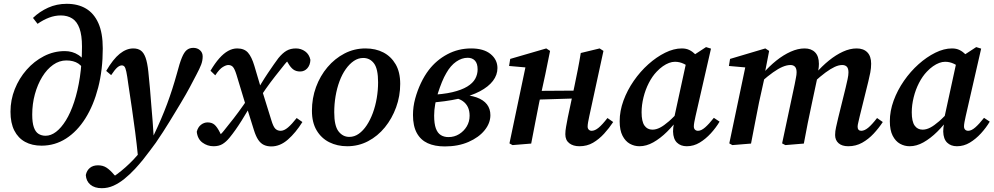

<svg xmlns="http://www.w3.org/2000/svg" viewBox="-20 -753 5215 1007"><path d="M198 11Q148 11 111.5 -9Q75 -29 55 -68.5Q35 -108 35 -167Q35 -229 57.5 -285.5Q80 -342 119.5 -387Q159 -432 210.5 -458.5Q262 -485 320 -485Q360 -485 391.5 -464.5Q423 -444 438 -404H451L428 -366Q416 -403 391 -419.5Q366 -436 328 -436Q291 -436 258.5 -413Q226 -390 201.5 -350Q177 -310 163 -259Q149 -208 149 -152Q149 -110 157.5 -85.5Q166 -61 182 -51Q198 -41 219 -41Q247 -41 274 -61.5Q301 -82 325.5 -121.5Q350 -161 369 -218.5Q388 -276 399 -348.5Q410 -421 410 -509Q410 -568 397 -604Q384 -640 359 -656Q334 -672 299 -672Q268 -672 237.5 -660.5Q207 -649 177 -628L153 -659Q187 -692 232 -712.5Q277 -733 330 -733Q389 -733 431 -708Q473 -683 496 -631.5Q519 -580 519 -499Q519 -387 495 -294Q471 -201 428 -132.5Q385 -64 326.5 -26.5Q268 11 198 11Z M514 234Q476 234 454 215.5Q432 197 430 165Q435 141 451.5 127.5Q468 114 494 114Q520 114 539 126.5Q558 139 579 164L601 184L592 191H562L558 185Q574 175 595 159.5Q616 144 638 124.5Q660 105 680 84Q707 55 733.5 24.5Q760 -6 783 -37Q806 -85 824 -127Q842 -169 856.5 -208Q871 -247 883.5 -286Q896 -325 908 -368Q922 -422 934 -451Q946 -480 960 -491Q974 -502 994 -502Q1015 -502 1029 -489.5Q1043 -477 1043 -457Q1043 -435 1035 -414Q1027 -393 1011 -363Q994 -330 975 -294.5Q956 -259 929 -214Q915 -191 900 -166Q885 -141 869 -115Q853 -89 835 -61Q817 -33 797 -4Q781 17 765 39Q749 61 730 84.5Q711 108 688 133Q661 162 632.5 185Q604 208 575 221Q546 234 514 234ZM704 71Q697 1 689 -60.5Q681 -122 672 -183.5Q663 -245 653 -311Q647 -356 642.5 -377Q638 -398 632.5 -404Q627 -410 619 -410Q608 -410 595.5 -399.5Q583 -389 563 -359L537 -381Q573 -443 608 -471Q643 -499 679 -499Q703 -499 718.5 -488Q734 -477 743.5 -450.5Q753 -424 758 -377Q763 -333 766.5 -289Q770 -245 773.5 -202Q777 -159 780.5 -117.5Q784 -76 786 -36H806Z M1403 15Q1381 15 1364 7Q1347 -1 1334.5 -19.5Q1322 -38 1312 -70L1276 -185L1273 -187L1220 -362Q1211 -391 1202 -401.5Q1193 -412 1177 -412Q1166 -412 1148.5 -401.5Q1131 -391 1109 -358L1084 -382Q1107 -421 1130 -447Q1153 -473 1176.5 -486Q1200 -499 1224 -499Q1261 -499 1280.5 -477Q1300 -455 1314 -408L1349 -290L1352 -287L1403 -123Q1413 -89 1424 -78Q1435 -67 1452 -67Q1470 -67 1490.5 -84.5Q1511 -102 1536 -134L1566 -113Q1531 -57 1490 -21Q1449 15 1403 15ZM1012 -62Q1018 -86 1034 -98.5Q1050 -111 1069 -111Q1091 -111 1105 -99Q1119 -87 1134 -57L1151 -22L1115 -23L1121 -34Q1130 -42 1138 -49.5Q1146 -57 1153 -66Q1180 -99 1205.5 -132Q1231 -165 1255.5 -200Q1280 -235 1305 -271L1318 -240Q1279 -171 1247 -120Q1215 -69 1184 -31Q1166 -9 1147 2.5Q1128 14 1100 14Q1068 14 1042 -5Q1016 -24 1012 -62ZM1327 -218 1312 -249Q1351 -319 1385 -369.5Q1419 -420 1440 -448Q1462 -475 1483 -487Q1504 -499 1532 -499Q1559 -499 1580.5 -483.5Q1602 -468 1608 -439Q1607 -412 1592 -395Q1577 -378 1554 -378Q1533 -378 1518.5 -388.5Q1504 -399 1491 -422L1469 -458L1515 -456L1509 -451Q1500 -443 1491 -435Q1482 -427 1474 -417Q1449 -386 1423.5 -353.5Q1398 -321 1374 -287Q1350 -253 1327 -218Z M1801 14Q1749 14 1707 -7Q1665 -28 1640.5 -69.5Q1616 -111 1616 -172Q1616 -238 1637.5 -296.5Q1659 -355 1697.5 -400.5Q1736 -446 1787 -472.5Q1838 -499 1897 -499Q1950 -499 1990.5 -478Q2031 -457 2055 -416Q2079 -375 2079 -313Q2079 -249 2057.5 -190Q2036 -131 1998.5 -85Q1961 -39 1910.5 -12.5Q1860 14 1801 14ZM1812 -35Q1839 -35 1862 -51.5Q1885 -68 1903.5 -96Q1922 -124 1935.5 -160.5Q1949 -197 1956 -238.5Q1963 -280 1963 -321Q1963 -392 1941.5 -420.5Q1920 -449 1885 -449Q1859 -449 1836 -433.5Q1813 -418 1793.5 -390.5Q1774 -363 1760.5 -326.5Q1747 -290 1740 -248.5Q1733 -207 1733 -164Q1733 -93 1755.5 -64Q1778 -35 1812 -35Z M2313 15Q2260 15 2223 -2Q2186 -19 2166 -55.5Q2146 -92 2146 -150Q2146 -193 2157.5 -235.5Q2169 -278 2187.5 -317Q2206 -356 2229 -386Q2269 -438 2326.5 -468.5Q2384 -499 2451 -499Q2517 -499 2553 -469.5Q2589 -440 2589 -396Q2589 -360 2565.5 -329Q2542 -298 2496.5 -274Q2451 -250 2384.5 -235Q2318 -220 2230 -214V-255Q2304 -258 2352.5 -269.5Q2401 -281 2430.5 -299Q2460 -317 2472.5 -340Q2485 -363 2485 -389Q2485 -420 2471 -435Q2457 -450 2433 -450Q2402 -450 2372.5 -429.5Q2343 -409 2321 -370Q2309 -350 2298 -323Q2287 -296 2277.5 -266.5Q2268 -237 2262.5 -206.5Q2257 -176 2257 -147Q2257 -104 2266 -79.5Q2275 -55 2292 -44.5Q2309 -34 2332 -34Q2363 -34 2388 -49.5Q2413 -65 2428 -90Q2443 -115 2443 -146Q2443 -172 2434 -191Q2425 -210 2407.5 -222.5Q2390 -235 2364 -240L2390 -268L2389 -256Q2444 -255 2480 -242Q2516 -229 2534 -205.5Q2552 -182 2552 -149Q2552 -107 2521.5 -69.5Q2491 -32 2437 -8.5Q2383 15 2313 15Z M2668 8 2652 -1 2740 -420 2775 -396 2650 -407 2656 -444 2845 -499 2865 -486 2840 -363 2808 -216Q2797 -163 2787 -109Q2777 -55 2766 0ZM2747 -229V-276L3041 -278V-238ZM3019 14Q2986 14 2965.5 -2Q2945 -18 2945 -49Q2945 -67 2949 -88.5Q2953 -110 2958 -137L2993 -302Q3002 -345 3010.5 -388Q3019 -431 3026 -475L3125 -499L3145 -486L3071 -145Q3067 -127 3064.5 -112.5Q3062 -98 3062 -89Q3062 -79 3068 -73Q3074 -67 3083 -67Q3100 -67 3119.5 -83Q3139 -99 3166 -134L3196 -113Q3175 -81 3148.5 -52Q3122 -23 3090.5 -4.5Q3059 14 3019 14Z M3334 14Q3307 14 3283.5 1Q3260 -12 3245 -41Q3230 -70 3230 -117Q3230 -171 3250 -225.5Q3270 -280 3304 -329Q3338 -378 3380.5 -416Q3423 -454 3468.5 -476.5Q3514 -499 3556 -499Q3579 -499 3596 -490.5Q3613 -482 3628 -467Q3643 -452 3657 -432L3608 -391Q3588 -408 3566 -418.5Q3544 -429 3520 -429Q3505 -429 3489 -423Q3473 -417 3456.5 -405.5Q3440 -394 3424 -377Q3401 -353 3383 -318Q3365 -283 3355 -242.5Q3345 -202 3345 -164Q3345 -116 3360 -94.5Q3375 -73 3402 -73Q3421 -73 3441.5 -83.5Q3462 -94 3488.5 -117Q3515 -140 3547 -177L3554 -141H3545Q3514 -97 3478.5 -62Q3443 -27 3406.5 -6.5Q3370 14 3334 14ZM3582 14Q3550 14 3530.5 -5Q3511 -24 3510 -63Q3510 -73 3511 -82Q3512 -91 3513.5 -100Q3515 -109 3517 -119L3513 -122L3583 -444L3594 -448L3683 -506L3709 -498L3628 -144Q3624 -126 3621.5 -112.5Q3619 -99 3619 -90Q3619 -79 3625 -73Q3631 -67 3641 -67Q3658 -67 3678.5 -85Q3699 -103 3724 -135L3754 -115Q3735 -83 3708 -53.5Q3681 -24 3649.5 -5Q3618 14 3582 14Z M3821 8 3805 -1 3893 -420 3928 -396 3803 -407 3809 -444 3994 -499 4014 -486 3989 -357 3992 -356 3961 -216Q3950 -163 3940 -109Q3930 -55 3919 0ZM4099 8 4082 -1 4148 -311Q4151 -329 4154.5 -345Q4158 -361 4158 -374Q4158 -394 4149.5 -403Q4141 -412 4126 -412Q4107 -412 4084.5 -402.5Q4062 -393 4034.5 -373.5Q4007 -354 3973 -324L3971 -367H3981Q4015 -406 4052 -435.5Q4089 -465 4127 -482Q4165 -499 4200 -499Q4235 -499 4255 -478.5Q4275 -458 4275 -418Q4275 -401 4272 -386Q4269 -371 4266 -355L4268 -351L4239 -215Q4227 -161 4216.5 -107.5Q4206 -54 4196 0ZM4429 14Q4396 14 4378 -2Q4360 -18 4360 -45Q4360 -65 4365 -86Q4370 -107 4376 -134L4415 -292Q4421 -317 4425.5 -338Q4430 -359 4430 -373Q4430 -394 4421.5 -403Q4413 -412 4397 -412Q4379 -412 4357.5 -402Q4336 -392 4309.5 -372.5Q4283 -353 4249 -322L4247 -367H4257Q4291 -406 4327.5 -435.5Q4364 -465 4401 -482Q4438 -499 4473 -499Q4509 -499 4529 -478.5Q4549 -458 4549 -419Q4549 -396 4544.5 -372.5Q4540 -349 4534 -325L4489 -143Q4485 -124 4481.5 -110.5Q4478 -97 4478 -88Q4478 -78 4483 -72.5Q4488 -67 4497 -67Q4514 -67 4533.5 -83Q4553 -99 4580 -134L4610 -113Q4589 -81 4562 -52Q4535 -23 4502 -4.5Q4469 14 4429 14Z M4751 14Q4724 14 4700.5 1Q4677 -12 4662 -41Q4647 -70 4647 -117Q4647 -171 4667 -225.5Q4687 -280 4721 -329Q4755 -378 4797.5 -416Q4840 -454 4885.5 -476.5Q4931 -499 4973 -499Q4996 -499 5013 -490.5Q5030 -482 5045 -467Q5060 -452 5074 -432L5025 -391Q5005 -408 4983 -418.5Q4961 -429 4937 -429Q4922 -429 4906 -423Q4890 -417 4873.5 -405.5Q4857 -394 4841 -377Q4818 -353 4800 -318Q4782 -283 4772 -242.5Q4762 -202 4762 -164Q4762 -116 4777 -94.5Q4792 -73 4819 -73Q4838 -73 4858.5 -83.5Q4879 -94 4905.5 -117Q4932 -140 4964 -177L4971 -141H4962Q4931 -97 4895.5 -62Q4860 -27 4823.5 -6.5Q4787 14 4751 14ZM4999 14Q4967 14 4947.5 -5Q4928 -24 4927 -63Q4927 -73 4928 -82Q4929 -91 4930.5 -100Q4932 -109 4934 -119L4930 -122L5000 -444L5011 -448L5100 -506L5126 -498L5045 -144Q5041 -126 5038.5 -112.5Q5036 -99 5036 -90Q5036 -79 5042 -73Q5048 -67 5058 -67Q5075 -67 5095.5 -85Q5116 -103 5141 -135L5171 -115Q5152 -83 5125 -53.5Q5098 -24 5066.5 -5Q5035 14 4999 14Z"/></svg>

Font: Source Serif 4 18pt SemiBold
Style: Italic
Weight: 600
Italic angle: -12°
Designer: Frank Grießhammer
Foundry: Adobe Systems Incorporated
Version: Version 4.004;hotconv 1.0.116;makeotfexe 2.5.65601